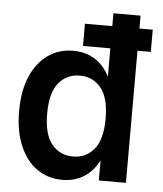

<svg xmlns="http://www.w3.org/2000/svg" viewBox="-52 -761 694 818"><g transform="rotate(5 295.0 -352.0)"><path d="M244 11Q183 11 136 -22Q89 -55 62.5 -117Q36 -179 36 -265Q36 -352 62.5 -413.5Q89 -475 136 -508Q183 -541 244 -541Q327 -541 377 -480Q427 -419 427 -307V-223Q427 -111 377 -50Q327 11 244 11ZM281 -92Q337 -92 371.5 -134Q406 -176 406 -265Q406 -354 371.5 -396Q337 -438 281 -438Q225 -438 190.5 -396Q156 -354 156 -265Q156 -176 190.5 -134Q225 -92 281 -92ZM400 0V-128L416 -265L400 -400V-715H516V0ZM283 -565V-660H573V-565Z"/></g></svg>

Font: Radio Canada Big Medium
Style: Regular
Weight: 500
Designer: Étienne Aubert Bonn
Foundry: Coppers and Brasses
Version: Version 1.001